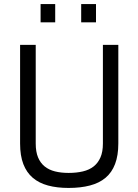

<svg xmlns="http://www.w3.org/2000/svg" viewBox="-20 -917 682 946"><path d="M156 -210Q156 -169 167.5 -141.5Q179 -114 200 -97Q221 -80 251 -72.5Q281 -65 318 -65Q357 -65 388.5 -72.5Q420 -80 441.5 -97Q463 -114 475 -141.5Q487 -169 487 -210V-696H563V-210Q563 -151 547 -109Q531 -67 500 -41Q469 -15 423 -3Q377 9 318 9Q261 9 216.5 -3Q172 -15 141.5 -41Q111 -67 95 -108.5Q79 -150 79 -210V-696H156ZM180 -897H252V-807H180ZM380 -897H453V-807H380Z"/></svg>

Font: Panefresco 400wt
Style: Regular
Weight: 400
Foundry: Campivisivi & Chank Co
Version: Version 1.002